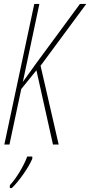

<svg xmlns="http://www.w3.org/2000/svg" viewBox="-20 -734 458 975"><path d="M2 0H28L88 -282L165 -377L249 0H278L186 -400L418 -714H386L165 -414L96 -318L180 -714H154ZM30 206V221H40C77 186 127 114 144 72V61H118C103 106 58 179 30 206Z"/></svg>

Font: Noto Sans ExtraCondensed Thin
Style: Italic
Weight: 100
Width: 2
Italic angle: -12°
Designer: Monotype Design Team
Foundry: Monotype Imaging Inc.
Version: Version 2.013